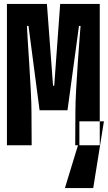

<svg xmlns="http://www.w3.org/2000/svg" viewBox="-20 -734 545 970"><path d="M308 216 374 0H381V-121H505L451 216ZM15 0H140L139 -170Q139 -210 135.5 -277.5Q132 -345 127.5 -416Q123 -487 119.5 -539.5Q116 -592 116 -603H124L180 -177H321L379 -603H387Q386 -593 382 -540Q378 -487 373 -416Q368 -345 364.5 -278.5Q361 -212 361 -174L360 0H484V-714H284L254 -301H248L217 -714H15Z"/></svg>

Font: Noto Sans Mono Condensed Extra
Style: Regular
Weight: 800
Width: 3
Designer: Monotype Design Team
Foundry: Monotype Imaging Inc.
Version: Version 1.900